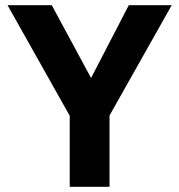

<svg xmlns="http://www.w3.org/2000/svg" viewBox="-20 -718 689 738"><path d="M248 0V-273L9 -698H179L329 -420H331L475 -698H640L401 -274V0Z"/></svg>

Font: IBM Plex Sans Arabic
Style: Bold
Weight: 700
Designer: Mike Abbink, Paul van der Laan, Pieter van Rosmalen, Wael Morcos, Khajak Apelian
Foundry: Bold Monday
Version: Version 1.2